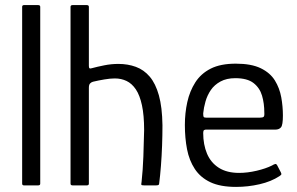

<svg xmlns="http://www.w3.org/2000/svg" viewBox="-20 -728 1166 754"><path d="M67 -7V-701Q67 -708 74 -708H130Q138 -708 138 -701V-7Q138 0 130 0H74Q67 0 67 -7Z M257 -7Q257 -181 257 -354Q257 -527 257 -701Q257 -708 265 -708Q279 -708 293.5 -708Q308 -708 321 -708Q329 -708 329 -701Q329 -643 329 -584.5Q329 -526 329 -469Q329 -462 331.5 -460Q334 -458 340 -460Q362 -466 389.5 -471.5Q417 -477 445 -477Q482 -477 513.5 -465.5Q545 -454 568 -427Q591 -400 604 -353.5Q617 -307 618 -236Q618 -197 616.5 -156Q615 -115 612 -76.5Q609 -38 605 -7Q605 -3 602 -1.5Q599 0 593 0Q581 0 569.5 0Q558 0 546 0Q537 0 535.5 -2Q534 -4 536 -14Q541 -60 543 -113Q545 -166 546 -217Q546 -275 537.5 -314.5Q529 -354 513.5 -377Q498 -400 477 -410Q456 -420 431 -420Q413 -420 389.5 -416Q366 -412 345 -407Q338 -405 333.5 -400Q329 -395 329 -383V-7Q329 0 321 0H265Q257 0 257 -7Z M706 -237Q706 -284 715.5 -327Q725 -370 747 -404.5Q769 -439 807.5 -458.5Q846 -478 906 -478Q967 -478 1004 -460Q1041 -442 1059.5 -412Q1078 -382 1084.5 -346Q1091 -310 1091 -274Q1091 -237 1083.5 -228Q1076 -219 1061 -219H788Q785 -219 781.5 -217Q778 -215 778 -206Q778 -160 793 -124.5Q808 -89 839.5 -69Q871 -49 919 -49Q952 -49 988 -57.5Q1024 -66 1048 -78Q1056 -83 1061 -84Q1066 -85 1070 -76L1083 -51Q1086 -45 1084.5 -42.5Q1083 -40 1077 -36Q1045 -15 999.5 -4.5Q954 6 907 6Q845 6 806 -12.5Q767 -31 745 -64.5Q723 -98 714.5 -142Q706 -186 706 -237ZM1018 -286Q1018 -322 1009 -352.5Q1000 -383 975.5 -402Q951 -421 904 -421Q870 -421 846 -408Q822 -395 808 -374.5Q794 -354 787 -329.5Q780 -305 778 -283Q778 -273 779.5 -269.5Q781 -266 789 -266H1001Q1011 -266 1015 -269Q1019 -272 1018 -286Z"/></svg>

Font: Glory
Style: Regular
Weight: 400
Designer: Robert Leuschke
Foundry: Robert Leuschke
Version: Version 1.011